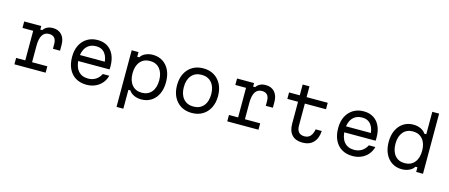

<svg xmlns="http://www.w3.org/2000/svg" viewBox="-58 -1631 6116 2614"><g transform="rotate(15 3000.0 -324.0)"><path d="M102 -598H342V-548H370Q391 -580 425 -596.5Q459 -613 504 -613Q584 -613 630 -562Q676 -511 676 -421V-340H576V-406Q576 -522 474 -522Q412 -522 380.5 -471.5Q349 -421 349 -321V-90H564V0H124V-90H253V-507H102Z M929 -353H1338L1306 -308Q1306 -412 1262 -469Q1218 -526 1137 -526Q1050 -526 1000 -466.5Q950 -407 950 -304Q950 -193 1000 -132.5Q1050 -72 1142 -72Q1202 -72 1248 -101Q1294 -130 1321 -184H1412Q1397 -124 1358.5 -79Q1320 -34 1264.5 -9.5Q1209 15 1142 15Q1053 15 989 -23.5Q925 -62 890.5 -133.5Q856 -205 856 -304Q856 -398 891 -467Q926 -536 989 -574.5Q1052 -613 1137 -613Q1217 -613 1275 -576.5Q1333 -540 1364 -472Q1395 -404 1395 -309Q1395 -299 1394.5 -288.5Q1394 -278 1393 -268H929Z M1617 200V-598H1713V-532H1741Q1763 -569 1810 -591Q1857 -613 1914 -613Q1994 -613 2054.5 -574Q2115 -535 2148 -464.5Q2181 -394 2181 -299Q2181 -204 2148 -133.5Q2115 -63 2054.5 -24Q1994 15 1914 15Q1857 15 1810 -7Q1763 -29 1741 -66H1713V200ZM1897 -75Q1985 -75 2035 -135Q2085 -195 2085 -299Q2085 -402 2035 -462Q1985 -522 1897 -522Q1810 -522 1759.5 -462Q1709 -402 1709 -299Q1709 -195 1759.5 -135Q1810 -75 1897 -75Z M2625 15Q2538 15 2473 -24Q2408 -63 2372 -133.5Q2336 -204 2336 -299Q2336 -394 2372 -464.5Q2408 -535 2473 -574Q2538 -613 2625 -613Q2713 -613 2777.5 -574Q2842 -535 2878 -464.5Q2914 -394 2914 -299Q2914 -204 2878 -133.5Q2842 -63 2777.5 -24Q2713 15 2625 15ZM2625 -75Q2715 -75 2766.5 -135Q2818 -195 2818 -299Q2818 -402 2766.5 -462Q2715 -522 2625 -522Q2535 -522 2483.5 -462Q2432 -402 2432 -299Q2432 -195 2483.5 -135Q2535 -75 2625 -75Z M3102 -598H3342V-548H3370Q3391 -580 3425 -596.5Q3459 -613 3504 -613Q3584 -613 3630 -562Q3676 -511 3676 -421V-340H3576V-406Q3576 -522 3474 -522Q3412 -522 3380.5 -471.5Q3349 -421 3349 -321V-90H3564V0H3124V-90H3253V-507H3102Z M4082 -750V-598H4380V-507H4082V-196Q4082 -137 4109.5 -106Q4137 -75 4190 -75Q4242 -75 4272.5 -108Q4303 -141 4315 -206H4401Q4394 -99 4338.5 -42Q4283 15 4186 15Q4089 15 4037.5 -40Q3986 -95 3986 -196V-507H3835V-598H3986V-750Z M4679 -353H5088L5056 -308Q5056 -412 5012 -469Q4968 -526 4887 -526Q4800 -526 4750 -466.5Q4700 -407 4700 -304Q4700 -193 4750 -132.5Q4800 -72 4892 -72Q4952 -72 4998 -101Q5044 -130 5071 -184H5162Q5147 -124 5108.5 -79Q5070 -34 5014.5 -9.5Q4959 15 4892 15Q4803 15 4739 -23.5Q4675 -62 4640.5 -133.5Q4606 -205 4606 -304Q4606 -398 4641 -467Q4676 -536 4739 -574.5Q4802 -613 4887 -613Q4967 -613 5025 -576.5Q5083 -540 5114 -472Q5145 -404 5145 -309Q5145 -299 5144.5 -288.5Q5144 -278 5143 -268H4679Z M5586 15Q5506 15 5446 -24Q5386 -63 5352.5 -133.5Q5319 -204 5319 -299Q5319 -394 5352.5 -464.5Q5386 -535 5446 -574Q5506 -613 5586 -613Q5643 -613 5690 -591Q5737 -569 5759 -532H5787V-848H5883V0H5787V-66H5759Q5737 -29 5690 -7Q5643 15 5586 15ZM5603 -75Q5690 -75 5740.5 -135Q5791 -195 5791 -299Q5791 -402 5740.5 -462Q5690 -522 5603 -522Q5515 -522 5465 -462Q5415 -402 5415 -299Q5415 -195 5465 -135Q5515 -75 5603 -75Z"/></g></svg>

Font: Martian Mono SemiExpanded Light
Style: Regular
Weight: 300
Width: 6
Monospace: yes
Designer: Roman Shamin
Foundry: Evil Martians
Version: Version 0.930